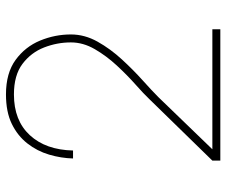

<svg xmlns="http://www.w3.org/2000/svg" viewBox="-76 -664 740 627"><g transform="rotate(-90 293.5 -350.0)"><path d="M116 -481H90Q91 -520 102.5 -559Q114 -598 139 -630Q164 -662 203 -681Q242 -700 299 -700Q369 -700 412 -668.5Q455 -637 475 -588.5Q495 -540 495 -488Q495 -443 471.5 -401Q448 -359 413.5 -321.5Q379 -284 345 -253.5Q311 -223 290 -202L120 -26H512V0H83V-26L284 -232Q301 -250 331.5 -277Q362 -304 393.5 -338Q425 -372 447 -410Q469 -448 469 -488Q469 -533 452.5 -575.5Q436 -618 399 -646Q362 -674 299 -674Q214 -674 166 -622Q118 -570 116 -481Z"/></g></svg>

Font: Haskoy Thin
Style: Regular
Weight: 100
Designer: Ertekin Erdin
Foundry: Ertekin Erdin
Version: Version 2.000; ttfautohint (v1.8.4.7-5d5b)